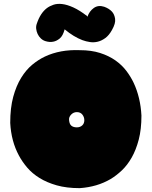

<svg xmlns="http://www.w3.org/2000/svg" viewBox="-20 -964 788 995"><path d="M393 -704Q453 -704 498.5 -689.5Q544 -675 578 -651Q612 -627 635 -596.5Q658 -566 673 -534Q708 -459 713 -365Q713 -294 699 -240.5Q685 -187 662.5 -147.5Q640 -108 611.5 -81Q583 -54 553 -36Q483 5 393 11Q325 11 274 -3.5Q223 -18 185 -41.5Q147 -65 121 -95.5Q95 -126 78 -158Q38 -232 33 -327Q33 -405 48.5 -462Q64 -519 89.5 -560.5Q115 -602 147 -628.5Q179 -655 213 -671Q292 -708 393 -704ZM560 -808Q545 -781 526 -767Q507 -753 487 -748Q467 -743 446.5 -746Q426 -749 407 -756Q362 -773 315 -812Q306 -778 289.5 -764.5Q273 -751 256 -748Q237 -744 215 -751Q202 -755 191.5 -765Q181 -775 175 -788Q169 -801 167.5 -815Q166 -829 171 -842Q189 -896 223 -922Q238 -933 257.5 -939.5Q277 -946 302.5 -943Q328 -940 360 -925.5Q392 -911 431 -881L433 -877Q443 -906 466 -922.5Q489 -939 520 -929Q545 -920 560 -904Q573 -890 576.5 -866.5Q580 -843 560 -808ZM378 -383Q361 -383 348.5 -370Q336 -357 338 -341Q340 -320 350.5 -312Q361 -304 378 -304Q395 -304 406 -314Q417 -324 417 -341Q417 -357 407 -370Q397 -383 378 -383Z"/></svg>

Font: Sniglet
Style: ExtraBold
Weight: 800
Version: Version 2.000; ttfautohint (v0.95) -l 8 -r 50 -G 200 -x 14 -